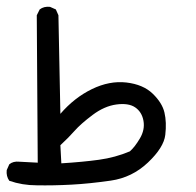

<svg xmlns="http://www.w3.org/2000/svg" viewBox="-73 -383 593 580"><path d="M38.1 176.8Q-5.9 176.8 -44.9 163.1Q-54.7 149.4 -52.7 130.9L-44.9 113.3Q-33.2 103.5 -14.6 105.5L41 108.4L38.1 -336.9L46.9 -354.5Q59.6 -364.3 78.1 -362.3L95.7 -354.5L103.5 -336.9L109.4 -39.1Q151.4 -87.9 204.6 -113.8Q257.8 -139.6 308.6 -133.8Q359.4 -127.9 388.2 -100.1Q417 -72.3 423.8 -43Q430.7 -13.7 426.3 24.4Q421.9 62.5 374 107.9Q326.2 153.3 261.7 162.6Q197.3 171.9 142.6 174.8Q87.9 177.7 38.1 176.8ZM319.3 74.2Q334 61.5 349.6 35.2Q365.2 8.8 360.4 -18.1Q355.5 -44.9 335.4 -58.6Q315.4 -72.3 278.8 -67.4Q242.2 -62.5 206.5 -35.6Q170.9 -8.8 152.8 11.7Q134.8 32.2 109.4 55.7L112.3 110.4Q176.8 106.4 226.1 99.6Q275.4 92.8 319.3 74.2Z"/></svg>

Font: JasonHandwriting2
Style: Regular
Weight: 400
Version: Version 1.05.10